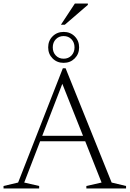

<svg xmlns="http://www.w3.org/2000/svg" viewBox="-25 -1066 733 1086"><path d="M606.5 -33.5 688 -14V0H463.5V-14L549.5 -33.5L457 -267H202L112 -33.5L196.5 -14V0H-5V-14L77.5 -33.5L330.5 -680H346ZM214 -298H444.5L327.5 -592ZM335 -885.5Q372.5 -885.5 397.5 -860.5Q422.5 -835.5 422.5 -798Q422.5 -760.5 397.5 -735.5Q372.5 -710.5 335 -710.5Q297.5 -710.5 272.5 -735.5Q247.5 -760.5 247.5 -798Q247.5 -835.5 272.5 -860.5Q297.5 -885.5 335 -885.5ZM335 -734Q362 -734 379.2 -752Q396.5 -770 396.5 -798Q396.5 -826 379.2 -844Q362 -862 335 -862Q308 -862 290.8 -844Q273.5 -826 273.5 -798Q273.5 -770 290.8 -752Q308 -734 335 -734ZM319.5 -926 398.5 -1046H472V-1038.5L341.5 -926Z"/></svg>

Font: Newsreader Text Light
Style: Regular
Weight: 300
Designer: Hugues Gentile
Foundry: Production Type
Version: Version 1.001